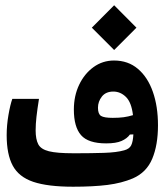

<svg xmlns="http://www.w3.org/2000/svg" viewBox="-20 -707 626 731"><path d="M258.3 3.9Q162.1 3.9 106.9 -14.6Q51.8 -33.2 28.6 -76.2Q5.4 -119.1 5.4 -192.4Q5.4 -230 12.2 -269.3Q19 -308.6 26.9 -330.6H128.4Q122.1 -291 118.9 -262.9Q115.7 -234.9 115.7 -210.4Q115.7 -176.8 125.7 -157.7Q135.7 -138.7 166.3 -131.1Q196.8 -123.5 258.3 -123.5Q262.2 -123.5 266.1 -123.5Q270 -123.5 273.9 -123.5Q326.2 -123.5 375.2 -125Q424.3 -126.5 453.1 -134.8Q472.7 -140.1 479.5 -153.8Q486.3 -167.5 487.8 -195.3L474.6 -194.8Q463.9 -179.7 442.9 -170.4Q421.9 -161.1 384.3 -161.1Q315.9 -161.1 288.6 -192.4Q261.2 -223.6 261.2 -290Q261.2 -341.8 281.2 -384Q301.3 -426.3 335.9 -451.4Q370.6 -476.6 414.1 -476.6Q467.8 -476.6 505.1 -444.8Q542.5 -413.1 562 -357.4Q581.5 -301.8 581.5 -230Q581.5 -154.8 559.6 -102.5Q537.6 -50.3 485.8 -27.8Q443.4 -9.8 389.2 -2.9Q335 3.9 258.3 3.9ZM486.3 -268.6Q480.5 -317.4 459.5 -337.9Q438.5 -358.4 411.6 -358.4Q382.8 -358.4 367.9 -339.4Q353 -320.3 353 -296.9Q353 -272.9 364.7 -265.6Q376.5 -258.3 409.2 -258.3Q433.1 -258.3 450.9 -260.7Q468.8 -263.2 486.3 -268.6ZM414.6 -516.6 329.6 -601.6 414.6 -687 499.5 -601.6Z"/></svg>

Font: Cascadia Code SemiBold
Style: Regular
Weight: 600
Monospace: yes
Designer: Aaron Bell
Foundry: Saja Typeworks
Version: Version 2404.023; ttfautohint (v1.8.4)